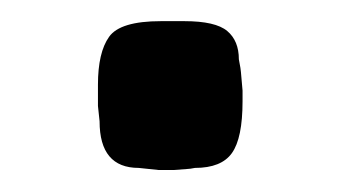

<svg xmlns="http://www.w3.org/2000/svg" viewBox="-20 -146 315 177"><path d="M70.3 -67.9Q70.3 -97.7 80.6 -112.1Q90.8 -126.5 128.4 -126.5H149.9Q178.7 -126.5 189.5 -117.4Q200.2 -108.4 200.2 -91.3Q202.1 -81.5 202.1 -79.6L203.6 -62.5V-52.7Q203.6 -18.6 193.8 -4.9Q184.1 8.8 159.7 8.8Q154.8 9.8 152.3 9.8L140.6 10.7H126L107.9 8.8Q71.8 8.8 71.8 -34.2L70.3 -48.3Z"/></svg>

Font: Averia Sans Libre
Style: Bold
Weight: 700
Version: Version 1.002